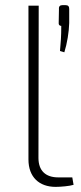

<svg xmlns="http://www.w3.org/2000/svg" viewBox="-20 -722 317 749"><path d="M235 -702H224C214 -702 209 -697 210 -687L209 -633C208 -626 212 -621 219 -621C219 -578 217 -558 214 -523L231 -518C242 -553 249 -597 250 -632V-687C250 -697 246 -702 235 -702ZM131 -700H91V-100C91 -31 133 7 197 7C216 7 252 4 267 -1L262 -30H207C158 -30 130 -56 130 -106Z"/></svg>

Font: Exo 2 Extra Light
Style: Regular
Weight: 250
Designer: Natanael Gama
Version: Version 1.001;PS 001.001;hotconv 1.0.88;makeotf.lib2.5.64775